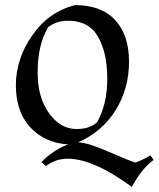

<svg xmlns="http://www.w3.org/2000/svg" viewBox="-20 -553 620 750"><path d="M273 -533Q376 -533 430 -474.5Q484 -416 484 -311.5Q484 -207 431.5 -122.5Q379 -38 285 3Q323 4 405 40Q487 76 509 82Q541 70 568 54L580 72Q533 106 495 177Q344 67 245 67Q197 67 159 96L142 80Q184 36 245 11Q154 5 98 -56Q42 -117 42 -220Q42 -323 106 -415Q170 -507 273 -533ZM246 -472Q201 -472 168 -447Q127 -377 127 -271Q127 -149 195 -84Q231 -49 280 -49Q329 -49 359 -75Q399 -145 399 -246Q399 -347 363 -409.5Q327 -472 246 -472Z"/></svg>

Font: Almendra SC
Style: Regular
Weight: 400
Designer: Ana Sanfelippo
Foundry: Ana Sanfelippo
Version: Version 1.002